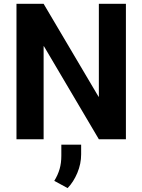

<svg xmlns="http://www.w3.org/2000/svg" viewBox="-20 -731 748 1008"><path d="M641 0H499L210.5 -488.5L209 -488V0H66.5V-711H209L497.5 -223L499 -223.5V-711H641ZM335 256.5 265 218.5Q284 187.5 293 156.2Q302 125 302 86.5V28.5H406V79.5Q406 129 386 176.8Q366 224.5 335 256.5Z"/></svg>

Font: Roberto Sans
Style: Bold
Weight: 700
Designer: Google (font) & Cristiano Sobral (main changes)
Version: Version 1.000;October 12, 2021;FontCreator 14.0.0.2814 64-bi